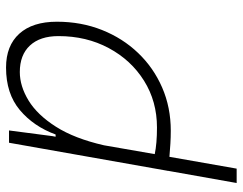

<svg xmlns="http://www.w3.org/2000/svg" viewBox="-103 -464 792 626"><g transform="rotate(-90 293.0 -151.0)"><path d="M56.2 224.6H9.3L49.3 -0.5Q48.8 -0.5 48.3 -0.5L49.3 -1.5L140.6 -517.6H180.7L162.1 -375.5L160.2 -365.7H167.5Q193.8 -437.5 247.3 -482.4Q300.8 -527.3 385.7 -527.3Q457 -527.3 496.1 -484.1Q535.2 -440.9 535.2 -361.3Q535.2 -282.2 508.3 -214.6Q481.4 -147 433.3 -96.7Q385.3 -46.4 320.6 -18.3Q255.9 9.8 179.7 9.8Q158.2 9.8 137.2 8.5Q116.2 7.3 94.7 5.4ZM103.5 -42.5Q137.7 -35.2 190.4 -35.2Q275.4 -35.2 342.8 -77.4Q410.2 -119.6 449.2 -192.4Q488.3 -265.1 488.3 -356.4Q488.3 -416.5 457.5 -449.5Q426.8 -482.4 371.1 -482.4Q325.2 -482.4 278.3 -453.9Q231.4 -425.3 192.9 -364.7Q154.3 -304.2 132.3 -208Z"/></g></svg>

Font: CaskaydiaCove NF ExtraLight
Style: Italic
Weight: 200
Italic angle: -10°
Designer: Aaron Bell
Foundry: Saja Typeworks
Version: Version 2111.001; VTT 6.35;Nerd Fonts 3.2.1